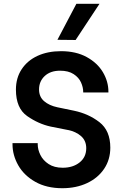

<svg xmlns="http://www.w3.org/2000/svg" viewBox="-20 -984 642 1013"><path d="M46 -223V-229H179V-223Q179 -195 193 -166.5Q207 -138 236.5 -118.5Q266 -99 311 -99Q365 -99 400 -127Q435 -155 435 -202Q435 -242 407.5 -266Q380 -290 339 -298L248 -316Q183 -330 123.5 -371.5Q64 -413 64 -511Q64 -573 94.5 -619Q125 -665 178.5 -689.5Q232 -714 302 -714Q381 -714 437.5 -683Q494 -652 523 -603Q552 -554 552 -500V-496H419V-499Q419 -523 407.5 -549Q396 -575 368.5 -593Q341 -611 297 -611Q246 -611 216 -583Q186 -555 186 -512Q186 -473 213 -450Q240 -427 283 -418L370 -400Q447 -384 504.5 -339.5Q562 -295 562 -205Q562 -142 529.5 -93.5Q497 -45 439.5 -18Q382 9 309 9Q226 9 166.5 -24.5Q107 -58 76.5 -111.5Q46 -165 46 -223ZM283 -774 383 -964H505L379 -773Z"/></svg>

Font: Lopes Sans SemiBold
Style: Regular
Weight: 600
Designer: Gabriel Lam, Diego Maldonado
Foundry: TypeRant, Foresti Design
Version: Version 4.000